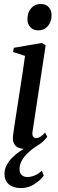

<svg xmlns="http://www.w3.org/2000/svg" viewBox="-20 -754 300 986"><path d="M107.5 10.5Q88 10.5 73.2 3.8Q58.5 -3 51.2 -18.5Q44 -34 47 -58.5Q48.5 -72 53.2 -103.2Q58 -134.5 64.8 -178Q71.5 -221.5 79.2 -271.2Q87 -321 94.8 -371.5Q102.5 -422 108.5 -467L47 -487L51 -508.5L195.5 -533.5L214.5 -521.5L147 -78Q144.5 -59.5 150.5 -52Q156.5 -44.5 164.5 -44.5Q175 -44.5 185.5 -50.5Q196 -56.5 212 -73L222.5 -51.5Q214 -39 197.8 -24.5Q181.5 -10 158.8 0.2Q136 10.5 107.5 10.5ZM176 -598Q150.5 -598 135.5 -614.8Q120.5 -631.5 121 -656Q121 -690.5 140 -712Q159 -733.5 189 -733.5Q216 -733.5 230.5 -716.8Q245 -700 245 -676.5Q244.5 -642 225.8 -620Q207 -598 176 -598ZM86 212Q47 211.5 25 192.2Q3 173 3 139Q3 116 13.8 95Q24.5 74 43.2 55.2Q62 36.5 86.2 20.2Q110.5 4 137 -9.5L156.5 -23L180 -12Q147.5 9 125.2 29.5Q103 50 91.8 71Q80.5 92 80.5 114Q80 133.5 90.8 144.2Q101.5 155 121 155Q138.5 155 157.8 147.2Q177 139.5 195 122.5L205 148Q187.5 171.5 156.2 191.8Q125 212 86 212Z"/></svg>

Font: Merriweather 96pt
Style: Italic
Weight: 400
Italic angle: -7.8°
Version: Version 2.101